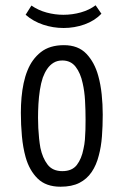

<svg xmlns="http://www.w3.org/2000/svg" viewBox="-20 -697 468 727"><path d="M209 10Q154 10 122.5 -21Q91 -52 77 -102Q67 -138 63 -181Q59 -224 59 -270Q59 -300 61.5 -328Q64 -356 69.5 -382Q75 -408 84 -430Q101 -473 134.5 -499.5Q168 -526 222 -526Q276 -526 307 -493.5Q338 -461 352 -410Q361 -378 365 -340Q369 -302 369 -263Q369 -220 366 -180.5Q363 -141 354 -108Q345 -72 327 -45.5Q309 -19 280.5 -4.5Q252 10 209 10ZM216 -49Q253 -49 271 -72.5Q289 -96 296 -133Q300 -150 301.5 -168Q303 -186 303.5 -205.5Q304 -225 304 -244Q304 -280 302 -316Q300 -352 293 -382Q285 -420 266.5 -444Q248 -468 216 -468Q197 -468 183 -459.5Q169 -451 159 -436.5Q149 -422 142 -403Q135 -382 131 -356Q127 -330 125.5 -303Q124 -276 124 -251Q124 -232 125 -212Q126 -192 128 -173Q130 -154 133 -137Q141 -99 160 -74Q179 -49 216 -49ZM221 -591Q181 -591 143.5 -603.5Q106 -616 77 -641L99 -676Q125 -658 156.5 -649.5Q188 -641 220 -641Q254 -641 286 -650Q318 -659 342 -677L364 -645Q338 -618 300 -604.5Q262 -591 221 -591Z"/></svg>

Font: Truculenta
Style: Regular
Weight: 400
Designer: Ivan Castro, Eva Sanz & Omnibus-Type Team
Foundry: Omnibus-Type
Version: Version 1.002